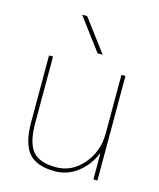

<svg xmlns="http://www.w3.org/2000/svg" viewBox="-114 -831 764 922"><g transform="rotate(15 268.5 -370.0)"><path d="M299 -590 179 -750H204L324 -590ZM436 -128H434Q408 -66 358 -28Q308 10 246 10Q155 10 115.5 -36.5Q76 -83 76 -190V-520H96V-190Q96 -92 130 -51Q164 -10 246 -10Q325 -10 380.5 -74.5Q436 -139 436 -230V-520H456V0H436Z"/></g></svg>

Font: M PLUS 1p Thin
Style: Regular
Weight: 250
Version: Version 1.062